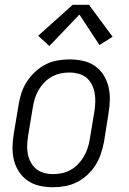

<svg xmlns="http://www.w3.org/2000/svg" viewBox="-20 -777 540 805"><path d="M202 8Q173 8 146 2Q119 -4 97 -19Q75 -34 60 -56.5Q45 -79 38.5 -105.5Q32 -132 32.5 -160.5Q33 -189 38 -218L58 -338Q62 -363 70 -387.5Q78 -412 92.5 -434.5Q107 -457 127.5 -476Q148 -495 171.5 -507Q195 -519 221 -523.5Q247 -528 272 -528Q300 -528 327.5 -522Q355 -516 377 -501Q399 -486 413.5 -463.5Q428 -441 434.5 -414.5Q441 -388 440.5 -359.5Q440 -331 435 -302L416 -182Q411 -157 403 -132.5Q395 -108 381 -85.5Q367 -63 346.5 -44Q326 -25 302 -13Q278 -1 252.5 3.5Q227 8 202 8ZM203 -47Q221 -47 240 -51Q259 -55 276 -64.5Q293 -74 307 -88.5Q321 -103 331 -120Q341 -137 347 -155Q353 -173 356 -191L376 -311Q379 -331 379.5 -350.5Q380 -370 376.5 -388.5Q373 -407 364.5 -423.5Q356 -440 342 -451.5Q328 -463 309 -468Q290 -473 271 -473Q252 -473 233.5 -469Q215 -465 197.5 -455.5Q180 -446 166 -431.5Q152 -417 142 -400Q132 -383 126.5 -365Q121 -347 118 -329L98 -209Q95 -189 94 -169.5Q93 -150 96.5 -131.5Q100 -113 109 -96.5Q118 -80 132 -68.5Q146 -57 164.5 -52Q183 -47 203 -47ZM187 -584 140 -627 285 -757H353L452 -623L397 -588L313 -716Z"/></svg>

Font: Iosevka SS04 Light Oblique
Style: Regular
Weight: 300
Italic angle: -9°
Monospace: yes
Designer: Belleve Invis
Foundry: Belleve Invis
Version: Version 19.0.0; ttfautohint (v1.8.4)